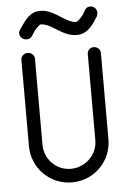

<svg xmlns="http://www.w3.org/2000/svg" viewBox="-54 -804 570 847"><g transform="rotate(-5 231.0 -381.0)"><path d="M247 -728C221 -744 193 -764 157 -764C151 -764 145 -764 137 -762C97 -752 79 -712 61 -690C59 -686 55 -678 55 -674C55 -658 69 -644 85 -644C111 -644 111 -662 129 -684C139 -696 151 -704 151 -704H157C171 -704 189 -696 215 -680C241 -664 271 -644 307 -644C313 -644 319 -644 327 -646C365 -654 389 -696 403 -718C405 -722 407 -730 407 -734C407 -750 395 -764 379 -764C353 -764 355 -746 337 -724C327 -712 313 -702 313 -702H307C291 -702 273 -712 247 -728ZM85 -584C69 -584 55 -572 55 -556V-174C55 -76 133 2 231 2C329 2 407 -76 407 -174V-556C407 -572 393 -584 377 -584C361 -584 349 -572 349 -556V-174C349 -110 295 -58 231 -58C167 -58 115 -110 115 -174V-556C115 -572 101 -584 85 -584Z"/></g></svg>

Font: bauhaus_2017
Style: _regular
Weight: 400
Version: Version 1.0